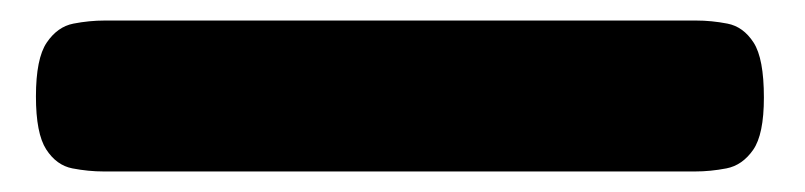

<svg xmlns="http://www.w3.org/2000/svg" viewBox="-20 54 784 187"><path d="M81 221Q66 221 50.5 218Q35 215 25 199.5Q15 184 15 148Q15 111 25.5 95.5Q36 80 51.5 77Q67 74 82 74H658Q673 74 688.5 77Q704 80 714 95.5Q724 111 724 149Q724 185 713.5 200Q703 215 687.5 218Q672 221 657 221Z"/></svg>

Font: Fredoka SemiCondensed
Style: Bold
Weight: 700
Width: 4
Designer: Ben Nathan
Foundry: Milena B. Brandão, Ben Nathan
Version: Version 2.001